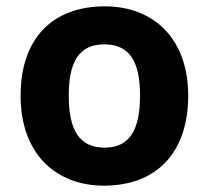

<svg xmlns="http://www.w3.org/2000/svg" viewBox="-20 -642 659 606"><path d="M574 -340C574 -521 464 -622 311 -622C146 -622 45 -521 45 -340C45 -158 155 -56 308 -56C472 -56 574 -158 574 -340ZM197 -340C197 -448 230 -502 309 -502C389 -502 422 -448 422 -340C422 -232 389 -176 310 -176C230 -176 197 -232 197 -340Z"/></svg>

Font: Noto Sans Malayalam UI
Style: Bold
Weight: 700
Designer: Jelle Bosma - Monotype Design Team
Foundry: Monotype Imaging Inc.
Version: Version 2.104